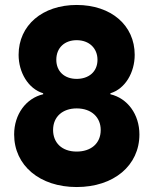

<svg xmlns="http://www.w3.org/2000/svg" viewBox="-20 -741 619 774"><path d="M425 -365C485 -383 523 -449 523 -520C523 -639 428 -721 289 -721C151 -721 55 -639 55 -520C55 -449 94 -383 154 -365V-361C85 -345 37 -280 37 -199C37 -74 140 13 289 13C439 13 542 -74 542 -199C542 -280 494 -345 425 -361ZM289 -579C340 -579 373 -546 373 -500C373 -451 337 -423 289 -423C239 -423 207 -454 207 -500C207 -549 241 -579 289 -579ZM289 -130C229 -130 194 -166 194 -217C194 -271 233 -304 289 -304C350 -304 386 -267 386 -217C386 -162 346 -130 289 -130Z"/></svg>

Font: UULA Sans
Style: Bold
Weight: 700
Designer: Mohamed Gaber, Laura Garcia Mut
Foundry: Kief Type Foundry
Version: Version 3.006;hotconv 1.0.109;makeotfexe 2.5.65596